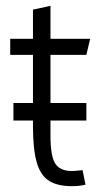

<svg xmlns="http://www.w3.org/2000/svg" viewBox="-20 -633 344 658"><path d="M15 -445V-500H289L276 -445ZM263 -50 273 0Q259 3 249 4Q239 5 226 5Q176 5 147 -14Q118 -33 105.5 -78Q93 -123 93 -200V-600L153 -613V-167Q153 -99 169 -73Q185 -47 226 -47Q235 -47 243.5 -48Q252 -49 263 -50ZM26 -220V-280H276V-220Z"/></svg>

Font: Epunda Slab Light
Style: Regular
Weight: 300
Designer: Simon Atzbach
Foundry: typofactur
Version: Version 1.102